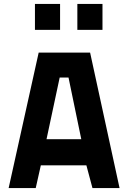

<svg xmlns="http://www.w3.org/2000/svg" viewBox="-20 -958 644 978"><path d="M24 0 177 -690H439L589 0H451L420 -116H188L162 0ZM284 -563 217 -249H394L329 -563ZM158 -806V-938H286V-806ZM374 -806V-938H502V-806Z"/></svg>

Font: TitilliumText22L Xb
Style: Bold
Weight: 400
Designer: Campivisivi
Foundry: Campivisivi
Version: 1.000